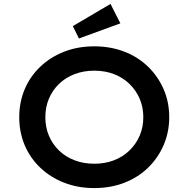

<svg xmlns="http://www.w3.org/2000/svg" viewBox="-20 -948 961 978"><path d="M460 10Q377 10 307.5 -17Q238 -44 186 -93Q134 -142 106 -208Q78 -274 78 -351Q78 -428 106 -494Q134 -560 186 -609Q238 -658 307.5 -685Q377 -712 460 -712Q543 -712 613 -685Q683 -658 734 -608.5Q785 -559 813.5 -493.5Q842 -428 842 -351Q842 -275 813.5 -209Q785 -143 734 -93.5Q683 -44 613 -17Q543 10 460 10ZM460 -114Q515 -114 560.5 -131.5Q606 -149 639.5 -181.5Q673 -214 691.5 -257Q710 -300 710 -351Q710 -402 691.5 -445Q673 -488 639.5 -520.5Q606 -553 560.5 -570.5Q515 -588 460 -588Q406 -588 360 -570.5Q314 -553 280.5 -520.5Q247 -488 229 -445Q211 -402 211 -351Q211 -300 229 -257Q247 -214 280.5 -181.5Q314 -149 360 -131.5Q406 -114 460 -114ZM382 -752 351 -815 543 -928 593 -829Z"/></svg>

Font: Lexend Exa Medium
Style: Regular
Weight: 500
Designer: Bonnie Shaver-Troup, Thomas Jockin
Foundry: Lexend
Version: Version 1.007